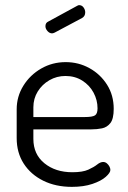

<svg xmlns="http://www.w3.org/2000/svg" viewBox="-20 -721 498 748"><path d="M260 7Q197 7 148.5 -17Q100 -41 72.5 -83.5Q45 -126 45 -183V-295Q45 -345 71 -387Q97 -429 140.5 -454Q184 -479 236 -479Q286 -479 328.5 -455.5Q371 -432 397 -391Q423 -350 423 -297Q423 -258 410 -241.5Q397 -225 377.5 -221Q358 -217 336 -217H110V-180Q110 -120 153 -85Q196 -50 262 -50Q302 -50 324 -60Q346 -70 358.5 -80Q371 -90 382 -90Q390 -90 396.5 -84.5Q403 -79 406.5 -72Q410 -65 410 -59Q410 -48 392 -32Q374 -16 340 -4.5Q306 7 260 7ZM110 -265H310Q340 -265 350 -271.5Q360 -278 360 -299Q360 -331 344.5 -360Q329 -389 300.5 -407Q272 -425 235 -425Q201 -425 172.5 -408.5Q144 -392 127 -364.5Q110 -337 110 -303ZM183 -591Q173 -591 165 -600Q157 -609 157 -619Q157 -632 168 -637L280 -698Q285 -701 288 -701Q299 -701 305.5 -692Q312 -683 312 -673Q312 -658 300 -651L193 -594Q191 -593 188 -592Q185 -591 183 -591Z"/></svg>

Font: Dosis ExtraLight
Style: Regular
Weight: 400
Version: Version 3.001; ttfautohint (v1.8.2)